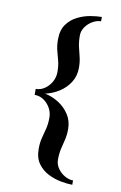

<svg xmlns="http://www.w3.org/2000/svg" viewBox="-89 -663 564 894"><g transform="rotate(10 193.0 -215.5)"><path d="M318.4 161.1V181.6Q295.9 181.6 265.1 176Q234.4 170.4 204.6 155.8Q174.8 141.1 155 114Q135.3 86.9 135.3 43.5Q135.3 13.7 141.4 -9Q147.5 -31.7 153.3 -54.7Q159.2 -77.6 159.2 -107.4Q159.2 -143.6 133.8 -171.9Q108.4 -200.2 73.2 -200.2V-228.5Q96.7 -228.5 116.2 -242.2Q135.7 -255.9 147.5 -277.3Q159.2 -298.8 159.2 -322.8Q159.2 -353 153.3 -375.7Q147.5 -398.4 141.4 -421.1Q135.3 -443.8 135.3 -473.6Q135.3 -517.6 155 -544.9Q174.8 -572.3 204.6 -586.9Q234.4 -601.6 265.1 -606.7Q295.9 -611.8 318.4 -611.8V-591.3Q298.8 -591.3 279.1 -580.1Q259.3 -568.8 245.8 -550Q232.4 -531.2 232.4 -508.8Q232.4 -479 237.8 -455.8Q243.2 -432.6 248.8 -410.2Q254.4 -387.7 254.4 -359.9Q254.4 -321.3 235.1 -291Q215.8 -260.7 185.1 -241.2Q154.3 -221.7 120.1 -214.4Q154.3 -207.5 185.1 -188Q215.8 -168.5 235.1 -138.7Q254.4 -108.9 254.4 -70.3Q254.4 -42.5 248.8 -19.8Q243.2 2.9 237.8 25.9Q232.4 48.8 232.4 78.1Q232.4 100.6 245.8 119.6Q259.3 138.7 279.1 149.9Q298.8 161.1 318.4 161.1Z"/></g></svg>

Font: Scheherazade New
Style: Bold
Weight: 700
Designer: SIL International
Foundry: SIL International
Version: Version 4.000